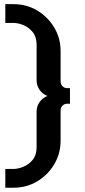

<svg xmlns="http://www.w3.org/2000/svg" viewBox="-20 -791 396 899"><path d="M43.9 -771.5Q104.5 -771.5 154.3 -741.7Q204.1 -711.9 233.9 -662.1Q263.7 -612.3 263.7 -551.8V-409.2Q263.7 -396.5 272.5 -387.5Q281.2 -378.4 293.9 -378.4H307.6V-305.2H293.9Q281.2 -305.2 272.5 -296.1Q263.7 -287.1 263.7 -274.4V-131.8Q263.7 -71.8 233.9 -21.7Q204.1 28.3 154.3 58.1Q104.5 87.9 43.9 87.9H4.9V0H43.9Q64 0 89.1 -10Q114.3 -20 132.8 -42.5Q151.4 -64.9 151.4 -102.5V-268.6Q151.4 -293 165.3 -313Q179.2 -333 202.1 -341.8Q179.2 -350.1 165.3 -370.4Q151.4 -390.6 151.4 -415V-581.1Q151.4 -618.7 132.8 -641.1Q114.3 -663.6 89.1 -673.6Q64 -683.6 43.9 -683.6H4.9V-771.5Z"/></svg>

Font: California Gothic
Style: Regular
Weight: 400
Version: Version 2.2;